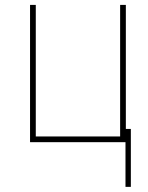

<svg xmlns="http://www.w3.org/2000/svg" viewBox="-20 -565 588 763"><path d="M480.1 -545.5V0H99.4V-545.5H122.2V-22.7H457.4V-545.5ZM500 -52.6V177.6H478.7V-52.6Z"/></svg>

Font: Inter Thin BETA
Style: Regular
Weight: 100
Designer: Rasmus Andersson
Foundry: rsms
Version: Version 3.011;git-f93a4a705